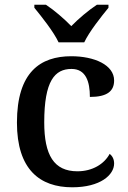

<svg xmlns="http://www.w3.org/2000/svg" viewBox="-20 -786 544 816"><path d="M229 -606H338C359 -651 410 -715 441 -753V-766H392C357 -743 313 -706 283 -675C253 -706 210 -743 175 -766H126V-753C157 -715 208 -651 229 -606ZM287 10C407 10 465 -43 465 -91C465 -109 458 -123 446 -132C423 -89 373 -58 309 -58C209 -58 168 -127 168 -266C168 -443 213 -493 284 -493C345 -493 362 -439 362 -374C436 -374 465 -399 465 -444C465 -510 381 -547 283 -547C152 -547 52 -480 52 -265C52 -66 149 10 287 10Z"/></svg>

Font: Noto Serif Oriya Medium
Style: Regular
Weight: 500
Designer: David Williams
Foundry: Google LLC, David Williams
Version: Version 1.051